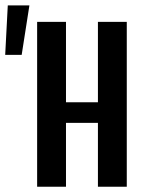

<svg xmlns="http://www.w3.org/2000/svg" viewBox="-92 -708 550 728"><path d="M48.8 -625H158.2V-320.3H279.3V-625H388.7V0H279.3V-242.2H158.2V0H48.8ZM19.5 -687.5 -9.8 -500H-72.3L-62.5 -687.5Z"/></svg>

Font: Sudo Variable
Style: Regular
Weight: 400
Monospace: yes
Designer: Jens Kutilek
Foundry: Jens Kutilek
Version: Version 0.040